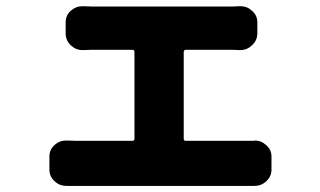

<svg xmlns="http://www.w3.org/2000/svg" viewBox="-20 -571 1040 624"><path d="M577.1 -120.1Q577.1 -113.3 584 -113.3H781.2Q792 -113.3 804.7 -113.3Q806.6 -114.3 808.6 -114.3Q829.1 -114.3 844.7 -99.6Q862.3 -85 862.3 -62.5V-19.5Q862.3 2.9 844.7 18.6Q829.1 33.2 806.6 33.2Q805.7 33.2 804.7 33.2Q792 33.2 781.2 33.2H228.5Q212.9 33.2 198.2 33.2Q197.3 33.2 196.3 33.2Q173.8 33.2 158.2 18.6Q140.6 2.9 140.6 -19.5V-62.5Q140.6 -85 158.2 -100.6Q173.8 -114.3 194.3 -114.3Q196.3 -114.3 198.2 -114.3Q214.8 -113.3 228.5 -113.3H410.2Q417 -113.3 417 -120.1V-401.4Q417 -409.2 410.2 -409.2H278.3Q266.6 -409.2 251 -408.2Q249 -408.2 248 -408.2Q226.6 -408.2 210 -423.8Q193.4 -439.5 193.4 -462.9V-498Q193.4 -521.5 210 -536.1Q226.6 -550.8 248 -550.8Q249 -550.8 250 -550.8Q265.6 -549.8 278.3 -549.8H734.4Q746.1 -549.8 758.8 -550.8Q759.8 -550.8 761.7 -550.8Q783.2 -550.8 798.8 -536.1Q816.4 -521.5 816.4 -498V-462.9Q816.4 -439.5 798.8 -423.8Q783.2 -408.2 760.7 -408.2Q759.8 -408.2 758.8 -408.2Q744.1 -409.2 734.4 -409.2H584Q577.1 -409.2 577.1 -401.4Z"/></svg>

Font: Gen Jyuu Gothic Heavy
Style: Bold
Weight: 900
Designer: [Source Han Sans]
Ryoko NISHIZUKA  (kana & ideographs); Paul D. Hunt (Latin, Greek & Cyrillic); Wenlong ZHANG  (bopomofo
Version: Version 1.002.20150607